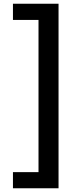

<svg xmlns="http://www.w3.org/2000/svg" viewBox="-20 -805 413 1020"><path d="M291 195.3Q291 -49.8 291 -785.2Q230.5 -785.2 48.8 -785.2Q48.8 -763.7 48.8 -699.2Q83 -699.2 184.6 -699.2Q184.6 -497.1 184.6 109.4Q151.4 109.4 48.8 109.4Q48.8 130.9 48.8 195.3Q109.4 195.3 291 195.3Z"/></svg>

Font: DaxlinePro-Medium
Style: Medium
Weight: 400
Designer: Hans Reichel
Version: Version 7.502; 2006